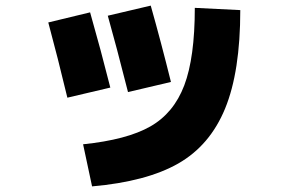

<svg xmlns="http://www.w3.org/2000/svg" viewBox="-20 -616 1040 684"><path d="M836 -580Q836 -361 782 -229.5Q728 -98 615 -33.5Q502 31 308 48L276 -102Q432 -118 515.5 -165.5Q599 -213 636.5 -312Q674 -411 674 -588ZM152 -536 301 -572Q340 -435 373 -304L220 -268Q186 -410 152 -536ZM364 -560 517 -596Q554 -465 589 -324L436 -288Q394 -454 364 -560Z"/></svg>

Font: Mplus 1p Black
Style: Regular
Weight: 900
Version: Version 1.061